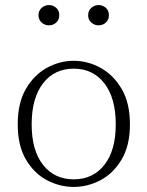

<svg xmlns="http://www.w3.org/2000/svg" viewBox="-20 -725 582 758"><path d="M271 13Q216 13 165.5 -13.5Q115 -40 82.5 -95Q50 -150 50 -234Q50 -319 82.5 -374.5Q115 -430 165.5 -457.5Q216 -485 271 -485Q326 -485 376.5 -457.5Q427 -430 460 -374.5Q493 -319 493 -234Q493 -150 460 -95Q427 -40 376.5 -13.5Q326 13 271 13ZM271 -17Q347 -17 392 -74Q437 -131 437 -234Q437 -338 392 -396Q347 -454 271 -454Q195 -454 150 -396Q105 -338 105 -234Q105 -131 150 -74Q195 -17 271 -17ZM173 -625Q157 -625 144.5 -636Q132 -647 132 -665Q132 -683 144.5 -694Q157 -705 173 -705Q190 -705 202 -694Q214 -683 214 -665Q214 -647 202 -636Q190 -625 173 -625ZM369 -625Q353 -625 340.5 -636Q328 -647 328 -665Q328 -683 340.5 -694Q353 -705 369 -705Q386 -705 398 -694Q410 -683 410 -665Q410 -647 398 -636Q386 -625 369 -625Z"/></svg>

Font: Source Serif Pro Light
Style: Regular
Weight: 300
Designer: Frank Grießhammer
Foundry: Adobe Systems Incorporated
Version: Version 3.001;hotconv 1.0.111;makeotfexe 2.5.65597